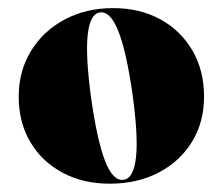

<svg xmlns="http://www.w3.org/2000/svg" viewBox="-20 -734 536 462"><path d="M252 -714.5Q316.5 -714.5 365.8 -687.5Q415 -660.5 443 -612.5Q471 -564.5 471 -501.5Q471 -440 442 -392.8Q413 -345.5 361.8 -318.8Q310.5 -292 244 -292Q180 -292 130.5 -318.5Q81 -345 53 -392.2Q25 -439.5 25 -501.5Q25 -563 54.5 -611.2Q84 -659.5 135.5 -687Q187 -714.5 252 -714.5ZM277.5 -301.5Q301.5 -304.5 307.2 -355.2Q313 -406 298.5 -510Q283.5 -613 264.2 -660.5Q245 -708 220 -704Q196.5 -700.5 191 -650Q185.5 -599.5 199.5 -496Q214.5 -392.5 233.5 -345Q252.5 -297.5 277.5 -301.5Z"/></svg>

Font: Fraunces 144pt Black
Style: Regular
Weight: 900
Version: Version 1.000;[0bf87f6ff]